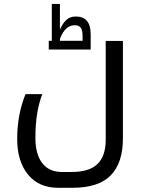

<svg xmlns="http://www.w3.org/2000/svg" viewBox="-20 -687 712 948"><path d="M266.1 240.2Q172.4 240.2 118.7 175.3Q64.9 110.4 64.9 -1Q64.9 -120.6 106 -222.2H189Q154.8 -135.7 154.8 -6.8Q154.8 74.2 188.5 118.2Q222.2 162.1 285.2 162.1H334Q420.9 162.1 461.4 122.6Q502 83 502 2.9V-484.9H586.9V-3.9Q586.9 117.2 526.9 178.7Q466.8 240.2 337.9 240.2ZM387.7 -485.4V-510.3Q387.7 -536.6 378.9 -549.6Q370.1 -562.5 349.1 -562.5Q325.7 -562.5 307.9 -546.6Q290 -530.8 275.9 -495.6V-485.4ZM220.7 -485.4H235.8V-667.5H275.9V-540.5Q288.1 -569.8 306.4 -587.6Q324.7 -605.5 354 -605.5Q427.7 -605.5 427.7 -518.6V-442.4H220.7Z"/></svg>

Font: DroidArabicKufi
Style: Regular
Weight: 400
Designer: Pascal Zoghbi
Foundry: Ascender Corporation
Version: Version 1.00; ttfautohint (v1.4.1)